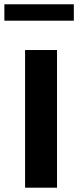

<svg xmlns="http://www.w3.org/2000/svg" viewBox="-53 -872 363 892"><path d="M211.9 -639.6V0H63.5V-639.6ZM290 -852.1V-775.9H-32.7V-852.1Z"/></svg>

Font: Yantramanav Black
Style: Regular
Weight: 900
Version: Version 1.001;PS 1.0;hotconv 1.0.72;makeotf.lib2.5.5900; ttf